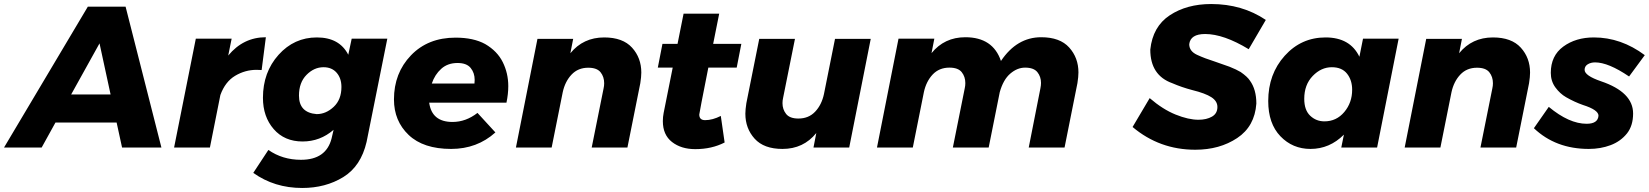

<svg xmlns="http://www.w3.org/2000/svg" viewBox="-79 -733 8192 954"><path d="M723 0H527.5L500.5 -124H196.5L128 0H-59L357.5 -700H545ZM470.5 -263.5 415.5 -517.5 274.5 -263.5Z M964 0H786L894 -541H1072L1055 -457Q1130 -548 1242 -548L1221 -385L1196 -386Q1139 -386 1089.5 -356.5Q1040 -327 1016 -261Z M1422.5 201Q1284.5 201 1179.5 126L1254.5 12Q1324.5 61 1416.5 61Q1541.5 61 1568.5 -45L1578.5 -88Q1511.5 -30 1424.5 -30Q1334.5 -30 1281 -91.5Q1227.5 -153 1227.5 -247Q1227.5 -374 1305 -460.5Q1382.5 -547 1495.5 -547Q1607.5 -547 1651.5 -461L1668.5 -541H1845.5L1742.5 -28Q1714.5 93 1626.5 147Q1538.5 201 1422.5 201ZM1494.5 -166Q1540.5 -166 1579 -202Q1617.5 -238 1617.5 -301Q1617.5 -344 1593.8 -371.5Q1570 -399 1528.5 -399Q1481.5 -399 1444 -361Q1406.5 -323 1406.5 -258Q1406.5 -173 1494.5 -166Z M2162.5 7Q2024.5 7 1951.5 -62.5Q1878.5 -132 1878.5 -239Q1878.5 -370 1963 -458Q2047.5 -546 2184.5 -546Q2274 -546 2332 -514Q2392 -479 2419.2 -424Q2446.5 -369 2446.5 -305Q2446.5 -266 2437.5 -223H2053.5Q2066.5 -127 2169.5 -127Q2235.5 -127 2293.5 -172L2382.5 -75Q2291.5 7 2162.5 7ZM2278.5 -318 2279.5 -336Q2279.5 -371 2259.5 -395.5Q2239.5 -420 2194.5 -420Q2145.5 -420 2113.5 -391.2Q2081.5 -362.5 2066.5 -318Z M3038.5 0H2861L2920 -293.5Q2923 -306.5 2923 -319.5Q2923 -351.5 2905 -374Q2887 -396.5 2844 -396.5Q2793 -396.5 2760.8 -362.2Q2728.5 -328 2717 -274.5L2662 0H2484.5L2591.5 -540H2769L2755 -468.5Q2819 -547 2923 -547Q3015.5 -547 3061.5 -496.2Q3107.5 -445.5 3107.5 -372.5Q3107.5 -351.5 3102.5 -319.5Z M3375.5 8Q3305.5 8 3260 -27.5Q3214.5 -63 3214.5 -131Q3214.5 -152 3218.5 -172L3263.5 -397H3189.5L3212.5 -515H3287.5L3317.5 -665H3494.5L3464.5 -515H3604.5L3581.5 -397H3440.5Q3395.5 -170 3395.5 -164Q3395.5 -136 3424.5 -136Q3461.5 -136 3502.5 -157L3521.5 -25Q3457.5 8 3375.5 8Z M3809 7Q3716.5 7 3670.5 -44Q3624.5 -95 3624.5 -168Q3624.5 -188.5 3629.5 -220.5L3693.5 -540H3871L3812 -246.5Q3809 -233.5 3809 -220.5Q3809 -189.5 3827 -166.8Q3845 -144 3888 -144Q3939 -144 3971.2 -178Q4003.5 -212 4015 -265.5L4070 -540H4247.5L4140.5 0H3963L3977 -72Q3913 7 3809 7Z M5210.5 0H5032.5L5090.5 -294Q5093.5 -309 5093.5 -321Q5093.5 -352 5075.5 -374.5Q5057.5 -397 5014.5 -397Q4975.5 -397 4940.8 -367.2Q4906 -337.5 4888.5 -275L4833.5 0H4655.5L4714.5 -294Q4717.5 -307 4717.5 -320Q4717.5 -352 4699.5 -374.5Q4681.5 -397 4638.5 -397Q4587.5 -397 4555.2 -362.8Q4523 -328.5 4511.5 -275L4456.5 0H4278.5L4385.5 -541H4563.5L4549.5 -469Q4613.5 -548 4717.5 -548Q4854.5 -548 4894.5 -430Q4973.5 -548 5094.5 -548Q5187.5 -548 5233.5 -497Q5279.5 -446 5279.5 -373Q5279.5 -352 5274.5 -320Z M5860 11Q5682.5 11 5548.5 -102L5633.5 -245.5Q5698.5 -189.5 5762.2 -163.8Q5826 -138 5876 -138Q5916 -138 5943 -153.5Q5970 -169 5970 -201.5Q5970 -230.5 5940 -250Q5910 -269.5 5845 -285.5Q5792 -299.5 5746 -319.5Q5636.5 -358.5 5636.5 -486.5Q5648.5 -601 5733.2 -657Q5818 -713 5939 -713Q6093 -713 6210.5 -634L6125.5 -488.5Q6001 -564 5909 -564Q5836 -564 5830 -513.5Q5830 -478.5 5869 -460.5Q5908 -442.5 5956 -427.5L6030 -401.5Q6067 -386.5 6081 -377.5L6085 -375.5Q6119.5 -351.5 6131.5 -332.5Q6163.5 -288.5 6163.5 -218.5Q6155.5 -105 6068.2 -47Q5981 11 5860 11Z M6432.5 7Q6343.5 7 6283 -56Q6222.5 -119 6222.5 -231Q6222.5 -365 6304.5 -456Q6386.5 -547 6507.5 -547Q6629.5 -547 6675.5 -451L6693.5 -541H6870.5L6763.5 0H6585.5L6598.5 -64Q6527.5 7 6432.5 7ZM6501.5 -130Q6561.5 -130 6600.5 -176.5Q6639.5 -223 6639.5 -287Q6639.5 -335 6614 -367Q6588.5 -399 6538.5 -399Q6485.5 -399 6443.5 -355.5Q6401.5 -312 6401.5 -242Q6401.5 -186 6431 -158Q6460.5 -130 6501.5 -130Z M7454.5 0H7277L7336 -293.5Q7339 -306.5 7339 -319.5Q7339 -351.5 7321 -374Q7303 -396.5 7260 -396.5Q7209 -396.5 7176.8 -362.2Q7144.5 -328 7133 -274.5L7078 0H6900.5L7007.5 -540H7185L7171 -468.5Q7235 -547 7339 -547Q7431.5 -547 7477.5 -496.2Q7523.5 -445.5 7523.5 -372.5Q7523.5 -351.5 7518.5 -319.5Z M7815.5 7Q7650.5 7 7542.5 -96L7616.5 -202Q7717.5 -118 7804.5 -118Q7860.5 -118 7863.5 -158Q7863.5 -187 7786 -211.5Q7744.5 -226 7702.5 -250Q7672 -267.5 7649.2 -298.8Q7626.5 -330 7626.5 -371Q7626.5 -456 7688.5 -501.5Q7750.5 -547 7840.5 -547Q7975.5 -547 8093.5 -459L8015.5 -353Q7912.5 -423 7846.5 -423Q7825.5 -423 7810 -413.5Q7794.5 -404 7794.5 -386Q7794.5 -357 7876.5 -329Q8035.5 -275 8035.5 -169Q8035.5 -109 8005.5 -70.5Q7973.5 -30.5 7923.8 -11.8Q7874 7 7815.5 7Z"/></svg>

Font: Argentum Sans
Style: Bold Italic
Weight: 700
Italic angle: -11°
Designer: Julieta Ulanovsky (font), Cristiano Sobral (main changes and remaster)
Foundry: Julieta Ulanovsky (font), Cristiano Sobral (main changes and remaster)
Version: Version 2.007;June 15, 2022;FontCreator 14.0.0.2814 64-bit; 